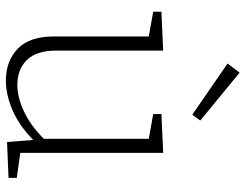

<svg xmlns="http://www.w3.org/2000/svg" viewBox="-111 -717 835 653"><g transform="rotate(90 306.5 -390.5)"><path d="M254 7Q188 7 146 -33Q104 -73 104 -156V-479L20 -494V-522L152 -528V-165Q152 -97 184 -64.5Q216 -32 269 -32Q310 -32 358 -54Q406 -76 452 -122V-479L368 -494V-522L500 -528V-42L585 -30V-2L463 3L456 -86Q407 -38 354.5 -15.5Q302 7 254 7ZM227 -788 390 -654 370 -627 196 -747Z"/></g></svg>

Font: Bitter Light
Style: Regular
Weight: 300
Designer: Sol Matas, and Bitter project Authors
Foundry: Sol Matas
Version: Version 2.001